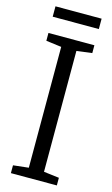

<svg xmlns="http://www.w3.org/2000/svg" viewBox="-134 -933 575 983"><g transform="rotate(15 154.0 -442.0)"><path d="M113.5 -50.5V-691L32 -701.5V-743H275.5V-701.5L194 -691V-50.5L275.5 -40.5V0H32V-41.5ZM276 -884V-829H31.5V-884Z"/></g></svg>

Font: Merriweather 24pt SemiCondensed Light
Style: Regular
Weight: 300
Width: 4
Designer: Eben Sorkin
Foundry: Eben Sorkin
Version: Version 2.100